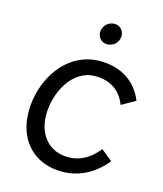

<svg xmlns="http://www.w3.org/2000/svg" viewBox="-108 -787 745 875"><g transform="rotate(15 264.5 -349.5)"><path d="M266 7C345 7 416 -29 471 -97L418 -140C384 -97 339 -64 276 -64C187 -64 130 -130 130 -225C130 -328 191 -453 302 -453C377 -453 425 -414 446 -356L511 -393C478 -477 403 -525 306 -525C146 -525 49 -370 49 -219C49 -84 134 7 266 7ZM315 -607C343 -607 369 -629 369 -661C369 -686 350 -706 324 -706C296 -706 270 -683 270 -652C270 -627 289 -607 315 -607Z"/></g></svg>

Font: Fixel Text 20240404
Style: Italic
Weight: 400
Width: 4
Italic angle: -10°
Designer: AlfaBravo + MacPaw
Foundry: Kyrylo Tkachov, Marchela Mozhyna, Serhii Makarenko, Maria Weinstein, Zakhar Kryvoshyya
Version: Version 1.211;Glyphs 3.2 (3225)